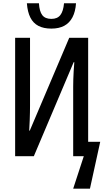

<svg xmlns="http://www.w3.org/2000/svg" viewBox="-20 -942 645 1158"><path d="M421.4 195.8 485.4 0H421.4V-419.4Q421.4 -439.9 422.1 -463.4Q422.9 -486.8 424.3 -512.7Q425.8 -538.6 428.2 -566.9H424.3L184.1 0H71.3V-713.9H161.1V-303.7Q161.1 -285.2 160.6 -263.4Q160.2 -241.7 159.2 -215.1Q158.2 -188.5 156.2 -154.3H159.7L397.5 -713.9H511.7V-86.9H584.5L522.5 195.8ZM290 -769.5Q243.2 -769.5 211.7 -785.9Q180.2 -802.2 163.1 -836.2Q146 -870.1 142.1 -922.4H214.8Q217.8 -873 235.1 -850.6Q252.4 -828.1 290 -828.1Q326.2 -828.1 344 -851.1Q361.8 -874 366.2 -922.4H438.5Q435.1 -872.1 417.2 -837.9Q399.4 -803.7 367.7 -786.6Q335.9 -769.5 290 -769.5Z"/></svg>

Font: Open Sans Condensed Medium
Style: Regular
Weight: 500
Width: 3
Designer: Monotype Design Team
Foundry: Monotype Imaging Inc.
Version: Version 3.000